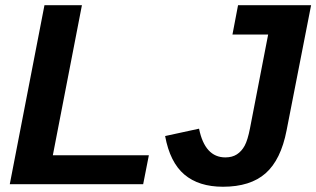

<svg xmlns="http://www.w3.org/2000/svg" viewBox="-20 -708 1216 738"><path d="M552.2 -111.3 530.3 0H17.6L150.9 -688H294.9L183.1 -111.3ZM836.9 9.8Q744.1 9.8 688.7 -37.1Q633.3 -84 614.7 -185.1L745.1 -213.4Q767.6 -103 846.2 -103Q872.6 -103 890.6 -114.7Q908.7 -126.5 920.4 -147.9Q932.1 -169.4 940.9 -214.8L1010.7 -575.2H873.5L895 -688H1175.8L1081.5 -206.5Q1059.6 -93.8 1001 -42Q942.4 9.8 836.9 9.8Z"/></svg>

Font: Arimo
Style: Bold Italic
Weight: 700
Italic angle: -12°
Designer: Steve Matteson
Foundry: Monotype Imaging Inc.
Version: Version 1.33